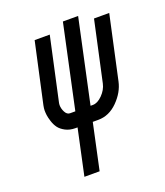

<svg xmlns="http://www.w3.org/2000/svg" viewBox="-132 -785 760 886"><g transform="rotate(-20 248.0 -342.0)"><path d="M204.1 11.7H129.4L177.7 -213.4H167.5Q139.6 -213.4 118.9 -224.4Q98.1 -235.4 87.4 -250Q76.7 -264.6 70.6 -284.2Q64.5 -303.7 63 -315.9Q61.5 -328.1 61.5 -338.9Q61.5 -348.6 64.5 -363.3L129.4 -659.7H203.6L135.7 -347.7Q134.8 -344.2 134.8 -338.9Q134.8 -320.8 143.8 -303.7Q152.8 -286.6 167.5 -286.6H193.4L281.2 -695.8H356L268.1 -286.6H279.8Q302.7 -286.6 326.4 -310.5Q350.1 -334.5 356.4 -363.3L420.9 -659.7H495.6L427.7 -347.7Q417 -297.9 375 -255.6Q333 -213.4 279.8 -213.4H252.4Z"/></g></svg>

Font: Anka/Coder Narrow
Style: Italic
Weight: 400
Width: 3
Italic angle: -12°
Monospace: yes
Version: Version 001.100